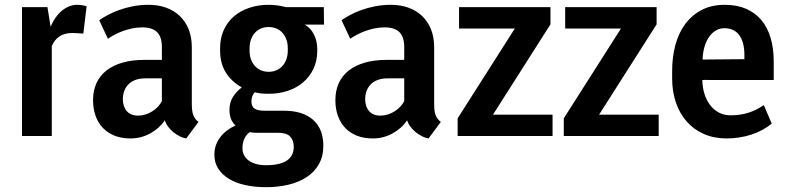

<svg xmlns="http://www.w3.org/2000/svg" viewBox="-20 -568 3296 802"><path d="M341.8 -542 328.1 -427.7Q314.9 -428.7 305.4 -429.2Q295.9 -429.7 282.7 -430.2Q249 -430.2 227.8 -415.5Q206.5 -400.9 196.3 -375.5V0H71.8V-538.1H178.2L191.4 -456.5Q199.7 -476.1 211.2 -492.9Q222.7 -509.8 237.1 -522Q251.5 -534.2 267.8 -541Q284.2 -547.9 302.7 -547.9Q312.5 -547.9 323.2 -546.1Q334 -544.4 341.8 -542Z M556.2 -85Q572.3 -85 587.6 -89.8Q603 -94.7 616.2 -103Q629.4 -111.3 639.6 -122.3Q649.9 -133.3 656.2 -145.5V-240.7H586.9Q564 -240.7 546.4 -234.4Q528.8 -228 517.1 -216.3Q505.4 -204.6 499.3 -188.7Q493.2 -172.9 493.2 -153.8Q493.2 -123 509.5 -104Q525.9 -85 556.2 -85ZM809.1 -58.6 757.8 10.3Q745.1 8.3 731.2 1.5Q717.3 -5.4 704.8 -15.4Q692.4 -25.4 682.6 -38.3Q672.9 -51.3 668.5 -65.4Q645 -31.2 607.2 -10.5Q569.3 10.3 524.9 10.3Q487.8 10.3 458.7 -1.2Q429.7 -12.7 409.7 -33.7Q389.6 -54.7 379.2 -84.2Q368.7 -113.8 368.7 -149.9Q368.7 -189.5 382.8 -220.5Q397 -251.5 424.3 -273.2Q451.7 -294.9 491.7 -306.4Q531.7 -317.9 583.5 -317.9H656.2V-371.1Q656.2 -413.6 636.2 -433.6Q616.2 -453.6 574.7 -453.6Q553.2 -453.6 533 -449.5Q512.7 -445.3 494.4 -438.7Q476.1 -432.1 460 -423.6Q443.8 -415 430.7 -406.2L394.5 -483.4Q409.2 -494.1 430.2 -505.4Q451.2 -516.6 477.3 -526.1Q503.4 -535.6 534.7 -541.7Q565.9 -547.9 601.1 -547.9Q639.6 -547.9 672.6 -536.4Q705.6 -524.9 729.7 -502.4Q753.9 -480 767.6 -446.8Q781.2 -413.6 781.2 -370.6V-136.2Q781.2 -120.6 782.5 -109.1Q783.7 -97.7 786.9 -88.6Q790 -79.6 795.4 -72.3Q800.8 -64.9 809.1 -58.6Z M1333.5 -465.3H1252Q1264.6 -459 1274.7 -448.2Q1284.7 -437.5 1291.5 -423.8Q1298.3 -410.2 1301.8 -394.8Q1305.2 -379.4 1305.2 -364.3V-356Q1305.2 -314.5 1289.6 -281.2Q1273.9 -248 1246.8 -224.6Q1219.7 -201.2 1182.6 -188.7Q1145.5 -176.3 1103 -176.3Q1086.4 -176.3 1072.3 -177.5Q1058.1 -178.7 1043.9 -182.6Q1037.6 -175.3 1033.9 -165.8Q1030.3 -156.2 1030.3 -145Q1030.3 -122.1 1043.9 -113.8Q1057.6 -105.5 1084.5 -105.5H1166Q1245.1 -105.5 1287.8 -67.4Q1330.6 -29.3 1330.6 41Q1330.6 85 1312 117.7Q1293.5 150.4 1261.2 171.6Q1229 192.9 1185.3 203.4Q1141.6 213.9 1091.3 213.9Q1043.9 213.9 1004.4 205.1Q964.8 196.3 936.3 179Q907.7 161.6 891.6 136.5Q875.5 111.3 875.5 78.1Q875.5 57.1 881.8 38.8Q888.2 20.5 899.9 5.1Q911.6 -10.3 928 -22.7Q944.3 -35.2 963.9 -43.9Q938.5 -66.4 938.5 -109.4Q938.5 -139.6 952.6 -162.6Q966.8 -185.5 990.2 -203.1Q947.3 -226.6 923.3 -265.1Q899.4 -303.7 899.4 -356V-366.7Q899.4 -409.2 914.8 -442.9Q930.2 -476.6 957.3 -499.8Q984.4 -522.9 1021.5 -535.4Q1058.6 -547.9 1102.1 -547.9Q1121.6 -547.9 1139.9 -545.2Q1158.2 -542.5 1175.3 -538.1H1332.5ZM1060.5 -13.2Q1049.8 -13.2 1040.8 -13.7Q1031.7 -14.2 1023.4 -16.1Q1009.8 -7.3 1001.2 10.5Q992.7 28.3 992.7 51.3Q992.7 66.4 999 79.3Q1005.4 92.3 1017.8 101.8Q1030.3 111.3 1048.8 116.7Q1067.4 122.1 1091.3 122.1Q1148.9 122.1 1178 102.8Q1207 83.5 1207 45.4Q1207 17.6 1191.9 2.2Q1176.8 -13.2 1143.6 -13.2ZM1022.5 -356Q1022.5 -336.4 1028.3 -320.3Q1034.2 -304.2 1044.7 -292.5Q1055.2 -280.8 1069.8 -274.4Q1084.5 -268.1 1103 -268.1Q1121.1 -268.1 1135.7 -274.9Q1150.4 -281.7 1160.6 -293.5Q1170.9 -305.2 1176.5 -321.3Q1182.1 -337.4 1182.1 -356V-366.7Q1182.1 -386.2 1176.3 -402.6Q1170.4 -418.9 1159.9 -430.7Q1149.4 -442.4 1134.8 -448.7Q1120.1 -455.1 1102.1 -455.1Q1083.5 -455.1 1068.8 -448.5Q1054.2 -441.9 1043.9 -429.9Q1033.7 -418 1028.1 -401.9Q1022.5 -385.7 1022.5 -366.7Z M1568.4 -85Q1584.5 -85 1599.9 -89.8Q1615.2 -94.7 1628.4 -103Q1641.6 -111.3 1651.9 -122.3Q1662.1 -133.3 1668.5 -145.5V-240.7H1599.1Q1576.2 -240.7 1558.6 -234.4Q1541 -228 1529.3 -216.3Q1517.6 -204.6 1511.5 -188.7Q1505.4 -172.9 1505.4 -153.8Q1505.4 -123 1521.7 -104Q1538.1 -85 1568.4 -85ZM1821.3 -58.6 1770 10.3Q1757.3 8.3 1743.4 1.5Q1729.5 -5.4 1717 -15.4Q1704.6 -25.4 1694.8 -38.3Q1685.1 -51.3 1680.7 -65.4Q1657.2 -31.2 1619.4 -10.5Q1581.5 10.3 1537.1 10.3Q1500 10.3 1470.9 -1.2Q1441.9 -12.7 1421.9 -33.7Q1401.9 -54.7 1391.4 -84.2Q1380.9 -113.8 1380.9 -149.9Q1380.9 -189.5 1395 -220.5Q1409.2 -251.5 1436.5 -273.2Q1463.9 -294.9 1503.9 -306.4Q1543.9 -317.9 1595.7 -317.9H1668.5V-371.1Q1668.5 -413.6 1648.4 -433.6Q1628.4 -453.6 1586.9 -453.6Q1565.4 -453.6 1545.2 -449.5Q1524.9 -445.3 1506.6 -438.7Q1488.3 -432.1 1472.2 -423.6Q1456.1 -415 1442.9 -406.2L1406.7 -483.4Q1421.4 -494.1 1442.4 -505.4Q1463.4 -516.6 1489.5 -526.1Q1515.6 -535.6 1546.9 -541.7Q1578.1 -547.9 1613.3 -547.9Q1651.9 -547.9 1684.8 -536.4Q1717.8 -524.9 1741.9 -502.4Q1766.1 -480 1779.8 -446.8Q1793.5 -413.6 1793.5 -370.6V-136.2Q1793.5 -120.6 1794.7 -109.1Q1795.9 -97.7 1799.1 -88.6Q1802.2 -79.6 1807.6 -72.3Q1813 -64.9 1821.3 -58.6Z M2279.3 -466.3 2039.1 -88.9H2288.1V0H1891.6V-73.7L2130.4 -448.7H1897.5V-538.1H2279.3Z M2722.7 -466.3 2482.4 -88.9H2731.4V0H2335V-73.7L2573.7 -448.7H2340.8V-538.1H2722.7Z M3015.1 10.3Q2962.4 10.3 2920.2 -8.3Q2877.9 -26.9 2848.6 -60.1Q2819.3 -93.3 2803.5 -139.4Q2787.6 -185.5 2787.6 -240.7V-272.5Q2787.6 -329.6 2801 -379.6Q2814.5 -429.7 2841.8 -467Q2869.1 -504.4 2910.4 -526.1Q2951.7 -547.9 3007.8 -547.9Q3057.6 -547.9 3095.9 -531.5Q3134.3 -515.1 3159.9 -484.6Q3185.5 -454.1 3198.7 -410.4Q3211.9 -366.7 3211.9 -312V-233.9H2942.4Q2935.1 -233.9 2928 -234.1Q2920.9 -234.4 2913.6 -233.9Q2914.1 -204.6 2922.1 -177.5Q2930.2 -150.4 2945.6 -129.9Q2960.9 -109.4 2983.6 -97.4Q3006.3 -85.4 3036.6 -86.4Q3073.2 -86.9 3105.2 -96.7Q3137.2 -106.4 3170.4 -128.9L3203.6 -51.8Q3168 -22 3118.7 -5.9Q3069.3 10.3 3015.1 10.3ZM3005.4 -450.2Q2985.4 -450.2 2969 -439.9Q2952.6 -429.7 2940.9 -412.4Q2929.2 -395 2922.6 -372.1Q2916 -349.1 2915 -323.7V-319.3L3089.4 -320.8V-338.9Q3089.4 -391.6 3068.1 -420.9Q3046.9 -450.2 3005.4 -450.2Z"/></svg>

Font: Ufes Sans SemiBold
Style: Regular
Weight: 600
Designer: Ricardo Esteves & Filipe Motta
Foundry: ProDesignUfes - Ricardo Esteves, Filipe Motta (This is a derivative work, based on Roboto family, by Christian Robertson
Version: Version 2.0